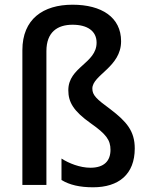

<svg xmlns="http://www.w3.org/2000/svg" viewBox="-20 -785 629 815"><path d="M494 -610C494 -712 411 -765 288 -765C163 -765 75 -704 75 -572V0H177V-568C177 -649 224 -680 288 -680C350 -680 390 -654 390 -604C390 -516 270 -501 270 -402C270 -352 291 -314 366 -261C430 -216 449 -191 449 -149C449 -102 422 -73 364 -73C319 -73 272 -92 241 -112V-21C275 0 319 10 375 10C484 10 552 -45 552 -155C552 -229 517 -269 449 -321C389 -365 372 -381 372 -409C372 -467 494 -500 494 -610Z"/></svg>

Font: Noto Sans Myanmar UI SemiCondensed Medium
Style: Regular
Weight: 500
Width: 4
Designer: Monotype Design Team
Foundry: Monotype Imaging Inc.
Version: Version 2.103